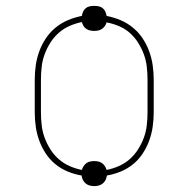

<svg xmlns="http://www.w3.org/2000/svg" viewBox="-20 -591 640 652"><path d="M300 41Q292 41 284.5 39Q277 37 271 32Q265 27 261.5 20Q258 13 257 5Q233 1 210 -8.5Q187 -18 168 -33.5Q149 -49 135.5 -69.5Q122 -90 113.5 -113Q105 -136 101.5 -160.5Q98 -185 98 -210V-320Q98 -345 101.5 -369.5Q105 -394 113.5 -417Q122 -440 135.5 -460.5Q149 -481 168.5 -497Q188 -513 210.5 -522.5Q233 -532 258 -537Q259 -544 262 -551Q265 -558 271 -563Q277 -568 284.5 -569.5Q292 -571 300 -571Q308 -571 315.5 -569.5Q323 -568 329 -563Q335 -558 338 -551Q341 -544 342 -537Q367 -532 389.5 -522.5Q412 -513 431.5 -497Q451 -481 464.5 -460.5Q478 -440 486.5 -417Q495 -394 498.5 -369.5Q502 -345 502 -320V-210Q502 -185 498.5 -160.5Q495 -136 486.5 -113Q478 -90 464.5 -69.5Q451 -49 432 -33.5Q413 -18 390 -8.5Q367 1 343 5Q342 13 338.5 20Q335 27 329 32Q323 37 315.5 39Q308 41 300 41ZM342 -14Q363 -18 383.5 -27Q404 -36 420.5 -50.5Q437 -65 449 -84Q461 -103 468.5 -123.5Q476 -144 478.5 -166Q481 -188 481 -210V-320Q481 -342 478.5 -364Q476 -386 468.5 -406.5Q461 -427 449 -446Q437 -465 420.5 -479.5Q404 -494 383.5 -502.5Q363 -511 342 -515Q340 -508 336 -502.5Q332 -497 326.5 -493Q321 -489 314 -487.5Q307 -486 300 -486Q293 -486 286 -487.5Q279 -489 273 -493Q267 -497 263.5 -503Q260 -509 258 -516Q237 -512 216.5 -503Q196 -494 179.5 -479.5Q163 -465 151 -446Q139 -427 131.5 -406.5Q124 -386 121.5 -364Q119 -342 119 -320V-210Q119 -188 121.5 -166Q124 -144 131.5 -123.5Q139 -103 151 -84Q163 -65 179.5 -50.5Q196 -36 216.5 -27Q237 -18 258 -14Q260 -21 264 -27Q268 -33 273.5 -37Q279 -41 286 -42.5Q293 -44 300 -44Q307 -44 314 -42.5Q321 -41 326.5 -37Q332 -33 336 -27Q340 -21 342 -14Z"/></svg>

Font: Iosevka Slab Thin Extended
Style: Regular
Weight: 100
Width: 7
Monospace: yes
Designer: Belleve Invis
Foundry: Belleve Invis
Version: Version 11.1.1; ttfautohint (v1.8.3)